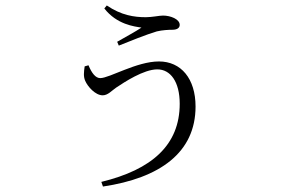

<svg xmlns="http://www.w3.org/2000/svg" viewBox="-20 -606 1040 703"><path d="M290 -363C287 -342 285 -326 292 -310C301 -289 329 -257 356 -257C375 -257 389 -274 405 -285C435 -305 506 -352 556 -352C604 -352 638 -307 638 -226C638 -75 536 15 351 60L357 77C565 46 696 -47 696 -216C696 -318 643 -381 562 -381C480 -381 381 -320 347 -320C330 -320 316 -338 304 -367ZM498 -505C476 -490 440 -471 409 -453L415 -439C452 -454 517 -480 554 -491C575 -496 598 -497 611 -497C629 -497 638 -504 638 -515C638 -536 604 -549 577 -549C563 -549 537 -543 514 -543C471 -543 424 -550 371 -586L362 -575C408 -516 472 -509 498 -505Z"/></svg>

Font: Noto Serif CJK JP Light
Style: Regular
Weight: 300
Designer: Ryoko NISHIZUKA 西塚涼子 (kana & ideographs); Frank Grießhammer (Latin, Greek & Cyrillic); Wenlong ZHANG 张文龙 (bopomofo); San
Foundry: Adobe Systems Incorporated
Version: Version 1.001;PS 1.001;hotconv 16.6.54;makeotf.lib2.5.65590